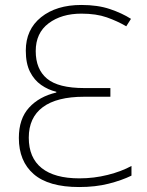

<svg xmlns="http://www.w3.org/2000/svg" viewBox="-20 -744 591 774"><path d="M308 -724Q374 -724 423 -707.5Q472 -691 508 -668L489 -638Q453 -659 410.5 -674Q368 -689 308 -689Q228 -689 176 -650Q124 -611 124 -538Q124 -465 169.5 -427Q215 -389 320 -389H425V-354H319Q209 -354 152.5 -312Q96 -270 96 -189Q96 -108 148 -66.5Q200 -25 300 -25Q359 -25 414.5 -39Q470 -53 510 -75V-36Q471 -17 418 -3.5Q365 10 299 10Q176 10 116 -42Q56 -94 56 -188Q56 -265 97 -310Q138 -355 207 -371V-374Q174 -382 146 -401.5Q118 -421 101 -454.5Q84 -488 84 -540Q84 -625 145.5 -674.5Q207 -724 308 -724Z"/></svg>

Font: Noto Sans ExtraLight
Style: Regular
Weight: 200
Designer: Monotype Design Team
Foundry: Monotype Imaging Inc.
Version: Version 2.007